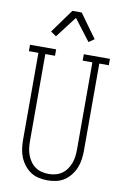

<svg xmlns="http://www.w3.org/2000/svg" viewBox="-104 -1026 708 1093"><g transform="rotate(10 250.0 -479.5)"><path d="M250 8Q225 8 199.5 2.5Q174 -3 153 -17Q132 -31 116 -51.5Q100 -72 90.5 -95.5Q81 -119 77.5 -144.5Q74 -170 74 -195V-698H19V-735H170V-698H114V-195Q114 -175 116.5 -154.5Q119 -134 126 -115Q133 -96 145 -79Q157 -62 173.5 -50.5Q190 -39 210 -34Q230 -29 250 -29Q270 -29 290 -34Q310 -39 326.5 -50.5Q343 -62 355 -79Q367 -96 374 -115Q381 -134 383.5 -154.5Q386 -175 386 -195V-698H330V-735H481V-698H426V-195Q426 -170 422.5 -144.5Q419 -119 409.5 -95.5Q400 -72 384 -51.5Q368 -31 347 -17Q326 -3 300.5 2.5Q275 8 250 8ZM156 -808 124 -830 223 -967H277L310 -921L376 -830L344 -808L250 -931Z"/></g></svg>

Font: Iosevka Curly Slab Extralight
Style: Regular
Weight: 200
Monospace: yes
Designer: Belleve Invis
Foundry: Belleve Invis
Version: Version 22.1.2; ttfautohint (v1.8.4)